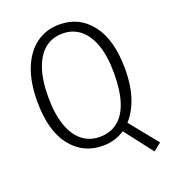

<svg xmlns="http://www.w3.org/2000/svg" viewBox="-145 -776 904 1020"><g transform="rotate(-20 307.0 -266.5)"><path d="M556 -329Q556 -220 524 -143Q492 -66 436 -25.5Q380 15 307 15Q195 15 126.5 -72.5Q58 -160 58 -325Q58 -434 89 -511Q120 -588 176 -629Q232 -670 307 -670Q420 -670 488 -581.5Q556 -493 556 -329ZM121 -327Q121 -231 144 -166Q167 -101 208.5 -68Q250 -35 307 -35Q367 -35 408.5 -67.5Q450 -100 471.5 -165Q493 -230 493 -327Q493 -424 470 -488.5Q447 -553 405.5 -586Q364 -619 307 -619Q249 -619 207.5 -586Q166 -553 143.5 -488Q121 -423 121 -327ZM597 102 553 137 414 -43 402 -57 443 -88 453 -76Z"/></g></svg>

Font: Intel One Mono Light
Style: Regular
Weight: 300
Monospace: yes
Designer: Fred Shallcrass
Foundry: Frere-Jones Type LLC
Version: Version 1.004